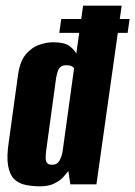

<svg xmlns="http://www.w3.org/2000/svg" viewBox="-20 -650 477 677"><path d="M189 -534 196 -583H437L430 -534ZM122 7Q92 7 68 1.5Q44 -4 29 -19.5Q14 -35 8.5 -66Q3 -97 11 -150L44 -389Q51 -435 71.5 -459Q92 -483 118 -492Q144 -501 167 -501Q207 -501 224.5 -488Q242 -475 249 -461L273 -630H409L320 0H228L221 -47Q215 -39 203.5 -26Q192 -13 171.5 -3Q151 7 122 7ZM164 -69Q173 -69 179 -72.5Q185 -76 189 -82.5Q193 -89 196 -97.5Q199 -106 201 -118Q211 -190 221 -263Q231 -336 241 -408Q241 -410 238 -413Q235 -416 229.5 -418Q224 -420 214 -420Q202 -420 195 -415Q188 -410 184.5 -400.5Q181 -391 178 -376L142 -113Q141 -102 141 -94Q141 -86 143 -80.5Q145 -75 150 -72Q155 -69 164 -69Z"/></svg>

Font: Alumni Sans ExtraBold
Style: Italic
Weight: 800
Italic angle: -8°
Designer: Robert E. Leuschke
Foundry: Robert E. Leuschke
Version: Version 1.016